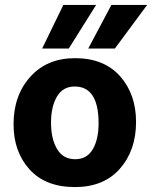

<svg xmlns="http://www.w3.org/2000/svg" viewBox="-20 -751 617 779"><path d="M532 -256Q532 -141 466.5 -66.5Q401 8 284 8Q165 8 100 -63.5Q35 -135 35 -247Q35 -364 103 -439.5Q171 -515 284 -515Q402 -515 467 -442Q532 -369 532 -256ZM285 -105Q333 -105 356.5 -145.5Q380 -186 380 -251Q380 -400 283 -400Q235 -400 211 -359Q187 -318 187 -253Q187 -188 211.5 -146.5Q236 -105 285 -105ZM446 -554H338L432 -731H577ZM259 -554H151L237 -731H370Z"/></svg>

Font: Hind Guntur
Style: Bold
Weight: 700
Designer: Manushi Parikh, Hitesh Malaviya
Foundry: Indian Type Foundry
Version: Version 1.002;PS 1.0;hotconv 1.0.86;makeotf.lib2.5.63406; tt